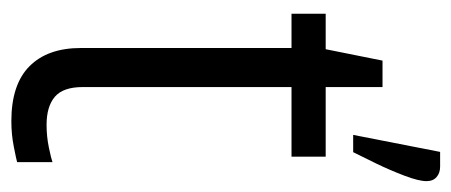

<svg xmlns="http://www.w3.org/2000/svg" viewBox="-256 -561 822 350"><g transform="rotate(90 155.0 -386.0)"><path d="M90.5 -672.3H138.7V-568.7H265.6V-506.4H138.7V-125.9Q138.7 -90.1 156.4 -75Q174.1 -59.9 207.5 -59.9Q228.8 -59.9 249 -64.1Q269.2 -68.3 275.6 -70.7V-6.2Q270 -4.6 247.6 -0.2Q225.2 4.3 200.8 4.3Q133.9 4.3 100.7 -28.8Q67.5 -61.8 67.5 -122.5V-506.4H5V-568.7H69.7ZM256.9 -777.3H283.7Q295.3 -777.3 302.7 -770.9Q310.2 -764.5 310.2 -752.4Q310.2 -738.5 300.4 -712.6Q290.6 -686.7 278.1 -660.8Q265.5 -634.8 257.4 -618.8H225.9Z"/></g></svg>

Font: Khand Variable Light
Style: Regular
Weight: 300
Designer: Satya Rajpurohit
Foundry: Indian Type Foundry
Version: Version 3.000